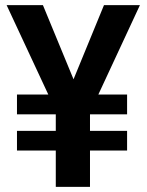

<svg xmlns="http://www.w3.org/2000/svg" viewBox="-20 -731 574 751"><path d="M332 -219.2V-283.7H477.1V-361.3H364.7L527.3 -710.9H386.7L267.6 -420.9L147.9 -710.9H5.9L168.9 -361.3H46.4V-283.7H198.2V-219.2H46.4V-142.1H198.2V0H332V-142.1H477.1V-219.2Z"/></svg>

Font: Vazirmatn SemiBold
Style: Regular
Weight: 600
Designer: Saber Rastikerdar
Foundry: Saber Rastikerdar
Version: Version 33.003